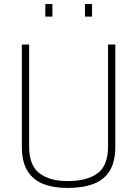

<svg xmlns="http://www.w3.org/2000/svg" viewBox="-20 -920 678 949"><path d="M314 9Q244 9 193.5 -11Q143 -31 115.5 -75.5Q88 -120 88 -196V-700H124V-196Q124 -102 175 -63.5Q226 -25 314 -25Q409 -25 461.5 -63Q514 -101 514 -196V-700H550V-196Q550 -121 522.5 -76Q495 -31 442 -11Q389 9 314 9ZM400 -838V-900H435V-838ZM204 -838V-900H239V-838Z"/></svg>

Font: TitilliumWeb ExtraLight
Style: Regular
Weight: 400
Designer: Mohamed Gaber, Accademia di Belle Arti di Urbino and others
Foundry: Kief Type Foundry, Accademia di Belle Arti di Urbino and others
Version: Version 3.000; ttfautohint (v1.8.2)